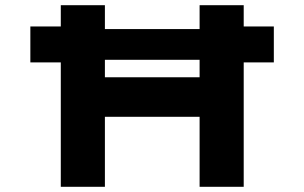

<svg xmlns="http://www.w3.org/2000/svg" viewBox="-20 -720 1171 740"><path d="M97 -479.5V-617.9H245.5L321.9 -607.9H806.5L889.6 -617.9H1035.4V-479.5H885.5L818.5 -489.5H311.9L248.2 -479.5ZM749.3 0V-700H919.3V0ZM214.3 0V-700H384.3V0ZM280.8 -269.9 282.4 -422.1H839.8V-269.9Z"/></svg>

Font: Lexend Peta
Style: Regular
Weight: 400
Designer: Bonnie Shaver-Troup, Thomas Jockin
Foundry: Lexend
Version: Version 1.007